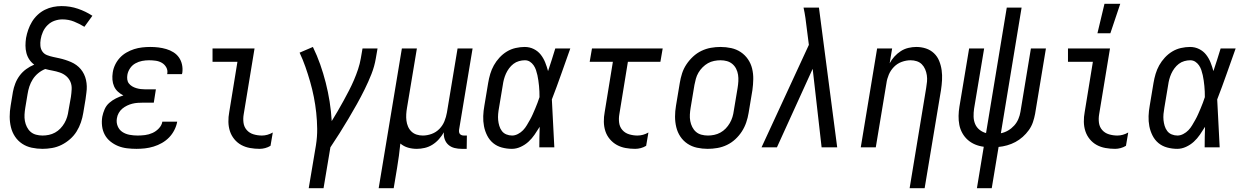

<svg xmlns="http://www.w3.org/2000/svg" viewBox="-20 -775 6540 1010"><path d="M204 8Q175 8 147 2Q119 -4 96.5 -19Q74 -34 59 -56.5Q44 -79 37.5 -106Q31 -133 31 -161.5Q31 -190 36 -219L48 -292Q52 -314 60.5 -336Q69 -358 83.5 -377.5Q98 -397 118 -411.5Q138 -426 160 -435Q145 -446 134.5 -461.5Q124 -477 119 -496Q114 -515 114 -535Q114 -555 117 -575Q121 -597 128.5 -618.5Q136 -640 148 -660Q160 -680 177.5 -696.5Q195 -713 216 -723.5Q237 -734 259.5 -738.5Q282 -743 304 -743Q349 -743 390 -729Q431 -715 466 -692L424 -634Q398 -650 369.5 -661.5Q341 -673 308 -673Q288 -673 267.5 -666Q247 -659 231 -643.5Q215 -628 206 -608Q197 -588 194 -568Q191 -551 192.5 -534Q194 -517 203 -504Q212 -491 227.5 -485Q243 -479 259.5 -475.5Q276 -472 292 -468.5Q308 -465 323.5 -460Q339 -455 354 -448.5Q369 -442 382 -432.5Q395 -423 405 -411Q415 -399 422 -384.5Q429 -370 432.5 -354Q436 -338 436.5 -321.5Q437 -305 434.5 -287.5Q432 -270 430 -253L418 -181Q414 -156 405.5 -131Q397 -106 383 -83.5Q369 -61 348.5 -43Q328 -25 304 -13Q280 -1 254 3.5Q228 8 204 8ZM204 -62Q220 -62 237 -65.5Q254 -69 269.5 -77.5Q285 -86 297.5 -99Q310 -112 319 -127.5Q328 -143 333 -159.5Q338 -176 340 -192L353 -265Q356 -285 357 -306Q358 -327 350.5 -344.5Q343 -362 328.5 -374.5Q314 -387 295 -393.5Q276 -400 256.5 -403.5Q237 -407 218 -412Q198 -404 181 -390Q164 -376 152.5 -358Q141 -340 134.5 -320Q128 -300 125 -280L113 -208Q110 -190 109 -172.5Q108 -155 111 -138.5Q114 -122 121.5 -107Q129 -92 141 -81.5Q153 -71 169.5 -66.5Q186 -62 204 -62Z M698 8Q673 8 648 5Q623 2 601 -7Q579 -16 560.5 -31Q542 -46 531 -66.5Q520 -87 517 -111.5Q514 -136 518 -161Q522 -181 530.5 -200.5Q539 -220 555 -234Q571 -248 590 -257.5Q609 -267 629 -273Q613 -281 600 -293Q587 -305 580 -321Q573 -337 571.5 -355.5Q570 -374 573 -393Q576 -414 585.5 -434Q595 -454 610 -470.5Q625 -487 645 -498.5Q665 -510 685.5 -516.5Q706 -523 727.5 -525.5Q749 -528 770 -528Q792 -528 813 -525.5Q834 -523 854.5 -517Q875 -511 892.5 -500Q910 -489 921.5 -472.5Q933 -456 937.5 -435Q942 -414 939 -392L937 -385H859L860 -388Q863 -406 854.5 -421Q846 -436 831.5 -444.5Q817 -453 799.5 -455.5Q782 -458 764 -458Q746 -458 727.5 -454.5Q709 -451 692 -441.5Q675 -432 664 -415.5Q653 -399 650 -381Q648 -369 649.5 -357Q651 -345 658 -336Q665 -327 675 -321Q685 -315 696.5 -311.5Q708 -308 720 -306.5Q732 -305 744 -305H800L789 -235H733Q719 -235 704.5 -234Q690 -233 676 -229.5Q662 -226 648.5 -219.5Q635 -213 623.5 -203.5Q612 -194 604.5 -180.5Q597 -167 595 -153Q591 -131 599 -111.5Q607 -92 623.5 -81Q640 -70 661 -66Q682 -62 704 -62Q723 -62 743 -64.5Q763 -67 782 -75.5Q801 -84 816 -100Q831 -116 834 -135H912V-134Q908 -112 897 -90.5Q886 -69 869.5 -52Q853 -35 832 -23Q811 -11 788 -4Q765 3 742.5 5.5Q720 8 698 8Z M1346 8Q1320 8 1295 3.5Q1270 -1 1249 -12.5Q1228 -24 1212.5 -43Q1197 -62 1189.5 -85Q1182 -108 1181.5 -134Q1181 -160 1186 -186L1229 -450H1098V-520H1319L1262 -174Q1258 -151 1261 -129Q1264 -107 1278 -91Q1292 -75 1313.5 -68.5Q1335 -62 1358 -62Q1372 -62 1386.5 -66Q1401 -70 1415 -78L1403 -8Q1390 0 1375 4Q1360 8 1346 8Z M1604 215 1642 -11Q1649 -55 1648.5 -97.5Q1648 -140 1643.5 -182Q1639 -224 1631 -264.5Q1623 -305 1611.5 -345Q1600 -385 1586.5 -423.5Q1573 -462 1556 -498L1626 -528Q1648 -483 1664.5 -436Q1681 -389 1693.5 -340Q1706 -291 1714 -240.5Q1722 -190 1725 -138Q1741 -164 1756.5 -190.5Q1772 -217 1787 -244.5Q1802 -272 1816 -299Q1830 -326 1842 -354Q1854 -382 1863.5 -410.5Q1873 -439 1878 -468L1887 -520H1966L1957 -468Q1950 -426 1934 -385.5Q1918 -345 1898.5 -305.5Q1879 -266 1857.5 -227.5Q1836 -189 1813 -150.5Q1790 -112 1766.5 -74.5Q1743 -37 1718 0L1682 215Z M1972 215 2094 -520H2173L2121 -208Q2118 -191 2117 -174Q2116 -157 2118 -140.5Q2120 -124 2126.5 -109Q2133 -94 2144.5 -83Q2156 -72 2171.5 -67Q2187 -62 2204 -62Q2227 -62 2250.5 -70.5Q2274 -79 2291.5 -97Q2309 -115 2318 -137.5Q2327 -160 2331 -183L2387 -520H2466L2395 -93Q2394 -86 2395 -80Q2396 -74 2399.5 -70Q2403 -66 2408.5 -64Q2414 -62 2421 -62H2436L2435 8H2409Q2389 8 2371 3.5Q2353 -1 2339.5 -12.5Q2326 -24 2319.5 -42Q2313 -60 2315 -79Q2304 -60 2289 -43Q2274 -26 2255 -14Q2236 -2 2214.5 3Q2193 8 2173 8Q2148 8 2126 1.5Q2104 -5 2086 -20Q2083 12 2078.5 44Q2074 76 2069 107L2051 215Z M2673 8Q2646 8 2620 1Q2594 -6 2574.5 -22Q2555 -38 2543 -61.5Q2531 -85 2526 -111Q2521 -137 2522 -164.5Q2523 -192 2528 -219L2548 -339Q2552 -363 2559 -386.5Q2566 -410 2578 -431.5Q2590 -453 2607.5 -472Q2625 -491 2646.5 -504Q2668 -517 2692.5 -522.5Q2717 -528 2740 -528Q2766 -528 2788 -517Q2810 -506 2824.5 -487.5Q2839 -469 2848 -446.5Q2857 -424 2863 -401Q2873 -431 2882.5 -460.5Q2892 -490 2901 -520H2980Q2956 -453 2932.5 -386Q2909 -319 2883 -252Q2887 -189 2889.5 -126Q2892 -63 2896 0H2817Q2817 -27 2817.5 -54Q2818 -81 2819 -108Q2806 -87 2792 -66.5Q2778 -46 2760 -29.5Q2742 -13 2719 -2.5Q2696 8 2673 8ZM2674 -62Q2689 -62 2704.5 -70Q2720 -78 2731.5 -90Q2743 -102 2751.5 -116.5Q2760 -131 2768 -145Q2776 -159 2782.5 -174Q2789 -189 2795.5 -204Q2802 -219 2807.5 -234Q2813 -249 2818 -264Q2818 -279 2817.5 -293.5Q2817 -308 2815.5 -322.5Q2814 -337 2812 -351.5Q2810 -366 2807 -379.5Q2804 -393 2799.5 -406.5Q2795 -420 2787 -431.5Q2779 -443 2767.5 -450.5Q2756 -458 2741 -458Q2726 -458 2710 -453.5Q2694 -449 2681 -439Q2668 -429 2658 -415.5Q2648 -402 2641.5 -387.5Q2635 -373 2631 -358Q2627 -343 2625 -328L2605 -208Q2602 -192 2600.5 -175.5Q2599 -159 2600.5 -143.5Q2602 -128 2606.5 -113Q2611 -98 2620 -86Q2629 -74 2643.5 -68Q2658 -62 2674 -62Z M3321 8Q3295 8 3270.5 3.5Q3246 -1 3225 -12.5Q3204 -24 3188 -43Q3172 -62 3164.5 -85Q3157 -108 3156.5 -134Q3156 -160 3161 -186L3204 -450H3082L3094 -520H3466L3454 -450H3283L3238 -174Q3234 -151 3237 -129Q3240 -107 3254 -91Q3268 -75 3289.5 -68.5Q3311 -62 3333 -62Q3348 -62 3362.5 -66Q3377 -70 3391 -78L3379 -8Q3366 0 3351 4Q3336 8 3321 8Z M3703 8Q3674 8 3646.5 2Q3619 -4 3596.5 -19Q3574 -34 3559 -56.5Q3544 -79 3537.5 -106Q3531 -133 3531 -161.5Q3531 -190 3536 -219L3556 -339Q3560 -364 3568 -389Q3576 -414 3591 -436.5Q3606 -459 3626 -477.5Q3646 -496 3670 -507.5Q3694 -519 3719.5 -523.5Q3745 -528 3770 -528Q3799 -528 3826.5 -522Q3854 -516 3876.5 -501Q3899 -486 3914.5 -463.5Q3930 -441 3936.5 -414Q3943 -387 3942.5 -358.5Q3942 -330 3938 -301L3918 -181Q3914 -156 3905.5 -131Q3897 -106 3882.5 -83.5Q3868 -61 3848 -42.5Q3828 -24 3804 -12.5Q3780 -1 3754 3.5Q3728 8 3703 8ZM3704 -62Q3720 -62 3737 -65.5Q3754 -69 3769.5 -77.5Q3785 -86 3797.5 -99Q3810 -112 3819 -127.5Q3828 -143 3833 -159.5Q3838 -176 3840 -192L3860 -312Q3863 -330 3864 -347.5Q3865 -365 3862.5 -381.5Q3860 -398 3852.5 -413Q3845 -428 3832.5 -438.5Q3820 -449 3804 -453.5Q3788 -458 3770 -458Q3754 -458 3736.5 -454.5Q3719 -451 3704 -442.5Q3689 -434 3676 -421Q3663 -408 3654 -392.5Q3645 -377 3640.5 -360.5Q3636 -344 3633 -328L3613 -208Q3610 -190 3609 -172.5Q3608 -155 3611 -138.5Q3614 -122 3621.5 -107Q3629 -92 3641 -81.5Q3653 -71 3669.5 -66.5Q3686 -62 3704 -62Z M3986 0 4235 -539 4224 -625Q4221 -652 4217 -680Q4213 -708 4207 -735H4288L4384 0H4302L4255 -413L4067 0Z M4765 215 4852 -312Q4855 -329 4856.5 -346Q4858 -363 4855.5 -379.5Q4853 -396 4846.5 -411Q4840 -426 4829 -437Q4818 -448 4802.5 -453Q4787 -458 4770 -458Q4747 -458 4723.5 -449.5Q4700 -441 4682.5 -423Q4665 -405 4655.5 -382.5Q4646 -360 4643 -337L4587 0H4508L4594 -520H4673L4660 -442Q4670 -461 4685 -477.5Q4700 -494 4718.5 -506Q4737 -518 4758.5 -523Q4780 -528 4800 -528Q4827 -528 4851 -520Q4875 -512 4893 -495Q4911 -478 4920.5 -454.5Q4930 -431 4933.5 -405.5Q4937 -380 4935.5 -353.5Q4934 -327 4930 -301L4844 215Z M5119 215 5155 -3Q5131 -6 5109.5 -15Q5088 -24 5071 -39Q5054 -54 5042.5 -74.5Q5031 -95 5026.5 -118Q5022 -141 5022.5 -165.5Q5023 -190 5027 -214L5078 -520H5157L5104 -203Q5101 -182 5101.5 -161.5Q5102 -141 5109.5 -123Q5117 -105 5132.5 -92.5Q5148 -80 5167 -75L5276 -735H5354L5245 -74Q5265 -78 5283 -88.5Q5301 -99 5315 -114.5Q5329 -130 5337 -149Q5345 -168 5348 -187L5403 -520H5482L5425 -176Q5421 -154 5413.5 -132Q5406 -110 5392 -90.5Q5378 -71 5360 -55Q5342 -39 5321.5 -28Q5301 -17 5278 -10.5Q5255 -4 5233 -2L5197 215Z M5846 8Q5820 8 5795 3.5Q5770 -1 5749 -12.5Q5728 -24 5712.5 -43Q5697 -62 5689.5 -85Q5682 -108 5681.5 -134Q5681 -160 5686 -186L5729 -450H5598V-520H5819L5762 -174Q5758 -151 5761 -129Q5764 -107 5778 -91Q5792 -75 5813.5 -68.5Q5835 -62 5858 -62Q5872 -62 5886.5 -66Q5901 -70 5915 -78L5903 -8Q5890 0 5875 4Q5860 8 5846 8ZM5753 -600 5790 -755H5873L5821 -600Z M6173 8Q6146 8 6120 1Q6094 -6 6074.5 -22Q6055 -38 6043 -61.5Q6031 -85 6026 -111Q6021 -137 6022 -164.5Q6023 -192 6028 -219L6048 -339Q6052 -363 6059 -386.5Q6066 -410 6078 -431.5Q6090 -453 6107.5 -472Q6125 -491 6146.5 -504Q6168 -517 6192.5 -522.5Q6217 -528 6240 -528Q6266 -528 6288 -517Q6310 -506 6324.5 -487.5Q6339 -469 6348 -446.5Q6357 -424 6363 -401Q6373 -431 6382.5 -460.5Q6392 -490 6401 -520H6480Q6456 -453 6432.5 -386Q6409 -319 6383 -252Q6387 -189 6389.5 -126Q6392 -63 6396 0H6317Q6317 -27 6317.5 -54Q6318 -81 6319 -108Q6306 -87 6292 -66.5Q6278 -46 6260 -29.5Q6242 -13 6219 -2.5Q6196 8 6173 8ZM6174 -62Q6189 -62 6204.5 -70Q6220 -78 6231.5 -90Q6243 -102 6251.5 -116.5Q6260 -131 6268 -145Q6276 -159 6282.5 -174Q6289 -189 6295.5 -204Q6302 -219 6307.5 -234Q6313 -249 6318 -264Q6318 -279 6317.5 -293.5Q6317 -308 6315.5 -322.5Q6314 -337 6312 -351.5Q6310 -366 6307 -379.5Q6304 -393 6299.5 -406.5Q6295 -420 6287 -431.5Q6279 -443 6267.5 -450.5Q6256 -458 6241 -458Q6226 -458 6210 -453.5Q6194 -449 6181 -439Q6168 -429 6158 -415.5Q6148 -402 6141.5 -387.5Q6135 -373 6131 -358Q6127 -343 6125 -328L6105 -208Q6102 -192 6100.5 -175.5Q6099 -159 6100.5 -143.5Q6102 -128 6106.5 -113Q6111 -98 6120 -86Q6129 -74 6143.5 -68Q6158 -62 6174 -62Z"/></svg>

Font: Iosevka Term Oblique
Style: Regular
Weight: 400
Italic angle: -9°
Monospace: yes
Designer: Belleve Invis
Foundry: Belleve Invis
Version: Version 31.4.0